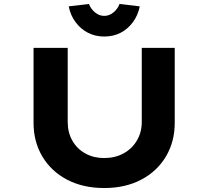

<svg xmlns="http://www.w3.org/2000/svg" viewBox="-20 -941 1048 967"><path d="M505 6Q398 6 318 -36Q238 -78 193.5 -152.5Q149 -227 149 -322V-700H321V-327Q321 -274 344.5 -232.5Q368 -191 410 -168Q452 -145 504 -145Q559 -145 601.5 -168Q644 -191 669 -232.5Q694 -274 694 -327V-700H860V-322Q860 -227 815.5 -152.5Q771 -78 691 -36Q611 6 505 6ZM505 -757Q460 -757 423 -776Q386 -795 360.5 -829.5Q335 -864 326 -909L428 -921Q438 -895 459 -878Q480 -861 505 -861Q530 -861 551 -878Q572 -895 582 -921L684 -909Q675 -864 649.5 -829.5Q624 -795 587.5 -776Q551 -757 505 -757Z"/></svg>

Font: Lexend Tera
Style: Bold
Weight: 700
Designer: Bonnie Shaver-Troup, Thomas Jockin
Foundry: Lexend
Version: Version 1.007